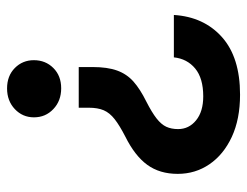

<svg xmlns="http://www.w3.org/2000/svg" viewBox="-100 -602 716 557"><g transform="rotate(90 258.5 -324.0)"><path d="M175 -193.9V-234Q175 -277.5 185.2 -305.4Q195.3 -333.3 217.1 -352.7Q239 -372.1 275 -389.9Q306.6 -406 324 -419.6Q341.5 -433.3 348.3 -448Q355 -462.7 355 -482.1Q355 -513.6 329.6 -534.3Q304.2 -555.1 260 -555.1Q207.5 -555.1 179.2 -531.7Q151 -508.3 146.9 -469.9H23.9Q29.4 -557 88.2 -609.5Q147 -661.9 255 -661.9Q326.1 -661.9 377.6 -638Q429.1 -614 457 -573.1Q484.9 -532.2 484.9 -481.1Q484.9 -428.9 458.8 -392.9Q432.7 -356.9 376.9 -329.1Q344.6 -312.5 326.2 -298.1Q307.8 -283.7 300.4 -266.4Q293 -249.1 293 -222.9V-193.9ZM237 14Q200.5 14 177.8 -8.5Q155.1 -31 155.1 -63.7Q155.1 -97.5 177.7 -120.2Q200.3 -143 236.7 -143Q273 -143 296.9 -120.3Q320.9 -97.7 320.9 -64Q320.9 -31.2 297.1 -8.6Q273.2 14 237 14Z"/></g></svg>

Font: Karla
Style: Regular
Weight: 400
Designer: Jonathan Pinhorn
Version: Version 2.004;gftools[0.9.33]